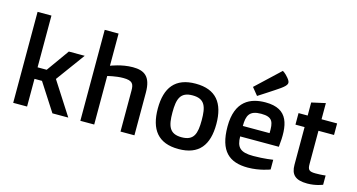

<svg xmlns="http://www.w3.org/2000/svg" viewBox="-85 -1171 2875 1547"><g transform="rotate(15 1352.0 -398.0)"><path d="M81.1 0H196.8V-231H259.3L408.2 0H540.5L363.8 -274.9L539.6 -515.1H407.2L272.9 -327.1H196.8V-758.8H81.1Z M641.1 0H756.8V-404.8C756.8 -404.8 825.2 -422.9 886.2 -422.9C964.8 -422.9 976.1 -397 976.1 -341.8V0H1092.3V-356C1092.3 -492.2 1033.2 -526.9 939 -526.9C845.2 -526.9 756.8 -490.2 756.8 -490.2V-758.8H641.1Z M1218.3 -257.8C1218.3 -83 1292.5 15.1 1462.4 15.1C1633.3 15.1 1706.5 -83 1706.5 -257.8C1706.5 -432.1 1633.3 -529.8 1462.4 -529.8C1292.5 -529.8 1218.3 -432.1 1218.3 -257.8ZM1462.4 -83C1360.4 -83 1340.3 -145 1340.3 -257.8C1340.3 -370.1 1360.4 -432.1 1462.4 -432.1C1565.4 -432.1 1584.5 -370.1 1584.5 -257.8C1584.5 -145 1565.4 -83 1462.4 -83Z M1798.3 -263.2C1798.3 -57.1 1887.2 15.1 2040.5 15.1C2140.6 15.1 2223.6 -18.1 2223.6 -18.1V-99.1C2223.6 -99.1 2150.4 -86.9 2059.6 -86.9C1951.7 -86.9 1918.5 -120.1 1917.5 -211.9H2240.2C2260.3 -393.1 2240.2 -529.8 2045.4 -529.8C1920.4 -529.8 1798.3 -478 1798.3 -263.2ZM1916.5 -298.8C1916.5 -386.2 1936.5 -432.1 2034.7 -432.1C2132.3 -432.1 2141.6 -390.1 2139.6 -298.8ZM1964.4 -562C1964.4 -562 2099.1 -648.4 2134.3 -673.8C2190.9 -714.8 2191.4 -731 2162.1 -767.1C2134.3 -800.8 2113.3 -811 2113.3 -811L1914.1 -624Z M2399.4 -105C2399.4 -23.9 2436 15.1 2537.1 15.1C2609.4 15.1 2664.1 -8.8 2664.1 -8.8V-85.9C2664.1 -85.9 2632.3 -81.1 2581.1 -81.1C2526.4 -81.1 2515.1 -94.2 2515.1 -142.1V-418.9H2645V-515.1H2515.1V-649.9L2399.4 -624V-515.1H2323.2V-418.9H2399.4Z"/></g></svg>

Font: Doppio One
Style: Regular
Weight: 400
Designer: Szymon Celej
Foundry: Sorkin Type Co
Version: Version 1.002